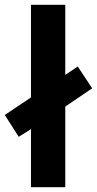

<svg xmlns="http://www.w3.org/2000/svg" viewBox="-37 -780 404 800"><path d="M92 0V-242L41 -210L-17 -301L92 -374V-760H235V-468L287 -503L347 -412L235 -336V0Z"/></svg>

Font: Noto Sans Lao SemiCondensed
Style: Bold
Weight: 700
Width: 4
Designer: Monotype Design Team
Foundry: Monotype Imaging Inc.
Version: Version 2.003; ttfautohint (v1.8.4.7-5d5b)